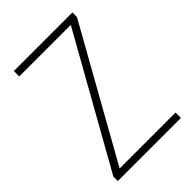

<svg xmlns="http://www.w3.org/2000/svg" viewBox="-209 -810 906 906"><g transform="rotate(-45 243.5 -357.0)"><path d="M454 0H33V-30L397 -678H53V-714H444V-684L81 -36H454Z"/></g></svg>

Font: Noto Sans Gujarati UI SemiCondensed ExtraLight
Style: Regular
Weight: 200
Width: 4
Designer: Jelle Bosma - Monotype Design Team, Universal Thirst
Foundry: Monotype Imaging Inc.
Version: Version 2.106; ttfautohint (v1.8.4.7-5d5b)